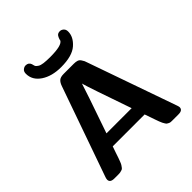

<svg xmlns="http://www.w3.org/2000/svg" viewBox="-240 -1057 1213 1213"><g transform="rotate(-45 366.5 -451.0)"><path d="M42 -27Q42 -34 46 -46L258 -648Q266 -671 279 -682.5Q292 -694 321 -694H411Q429 -694 441 -690Q453 -686 461 -673.5Q469 -661 471 -656.5Q473 -652 479 -634L686 -44Q690 -32 690 -27Q690 0 653 0H600Q591 0 584 -0.5Q577 -1 570.5 -4.5Q564 -8 560 -10.5Q556 -13 551 -21.5Q546 -30 543 -35.5Q540 -41 534.5 -55.5Q529 -70 525.5 -80.5Q522 -91 514.5 -112.5Q507 -134 501 -151H216Q209 -133 201.5 -109.5Q194 -86 190 -75Q186 -64 180.5 -49.5Q175 -35 171 -29Q167 -23 161.5 -15.5Q156 -8 150 -6Q144 -4 136 -2Q128 0 117 0H80Q42 0 42 -27ZM152 -863Q152 -883 164 -892.5Q176 -902 188 -902Q214 -902 222 -879Q223 -877 225 -867.5Q227 -858 231 -853.5Q235 -849 245.5 -842Q256 -835 279 -832Q302 -829 336 -829Q442 -829 455 -859L456 -866Q458 -872 460 -877Q462 -882 466 -888.5Q470 -895 477 -898.5Q484 -902 494 -902Q507 -902 518.5 -892Q530 -882 530 -863Q530 -815 484.5 -775Q439 -735 340 -735Q258 -735 205 -770.5Q152 -806 152 -863ZM246 -237H471Q369 -529 359 -569Q349 -533 246 -237Z"/></g></svg>

Font: CMU Sans Serif
Style: Bold
Weight: 700
Version: Version 0.7.0